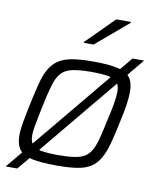

<svg xmlns="http://www.w3.org/2000/svg" viewBox="-88 -805 753 928"><g transform="rotate(10 289.0 -341.5)"><path d="M4 55 517 -565H574L61 55ZM246 8Q169 8 124.5 -1.5Q80 -11 61.5 -36Q43 -61 43 -105Q43 -132 49.5 -169Q56 -206 66 -254Q80 -319 91.5 -364.5Q103 -410 120.5 -440Q138 -470 164 -487Q190 -504 230.5 -511Q271 -518 332 -518Q409 -518 453 -508Q497 -498 515 -473.5Q533 -449 533 -404Q533 -377 527.5 -339.5Q522 -302 511 -254Q498 -190 485.5 -144.5Q473 -99 456 -69Q439 -39 413 -22Q387 -5 346.5 1.5Q306 8 246 8ZM244 -43Q292 -43 324 -48Q356 -53 375.5 -65.5Q395 -78 407.5 -102Q420 -126 429.5 -163.5Q439 -201 450 -254Q461 -301 467 -335.5Q473 -370 473 -394Q473 -424 460.5 -439.5Q448 -455 417.5 -461Q387 -467 334 -467Q274 -467 238.5 -459Q203 -451 184 -428.5Q165 -406 153 -364Q141 -322 127 -254Q118 -207 111 -173Q104 -139 104 -115Q104 -86 117 -70.5Q130 -55 160.5 -49Q191 -43 244 -43ZM272 -599 273 -604 407 -738H479L478 -733L320 -599Z"/></g></svg>

Font: Saira Thin Light
Style: Italic
Weight: 300
Italic angle: -12°
Version: Version 1.101